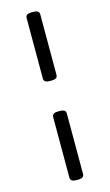

<svg xmlns="http://www.w3.org/2000/svg" viewBox="-137 -818 574 1005"><g transform="rotate(-15 150.0 -315.5)"><path d="M144 -398Q113 -398 113 -420V-748Q113 -770 144 -770H156Q187 -770 187 -748V-420Q187 -398 156 -398ZM144 139Q113 139 113 117V-211Q113 -233 144 -233H156Q187 -233 187 -211V117Q187 139 156 139Z"/></g></svg>

Font: Asap Expanded Medium
Style: Regular
Weight: 500
Width: 7
Designer: Pablo Cosgaya
Foundry: Omnibus-Type
Version: Version 3.001